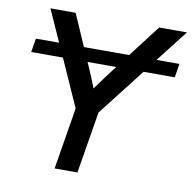

<svg xmlns="http://www.w3.org/2000/svg" viewBox="-81 -809 890 890"><g transform="rotate(10 364.0 -364.0)"><path d="M719.2 -577.6 708.5 -512.7H561.5L388.7 -290.5L340.8 0H233.4L281.2 -290.5L182.1 -512.7H32.7L43.5 -577.6H152.8L85.4 -727.5H204.1L269.5 -577.6H482.4L597.2 -727.5H728L611.3 -577.6ZM433.1 -512.7H297.9L304.7 -498Q315.9 -472.7 326.2 -447.3Q336.4 -421.9 346.7 -396.5Q364.7 -421.9 383.5 -447.3Q402.3 -472.7 421.9 -498Z"/></g></svg>

Font: Inter Display Medium
Style: Italic
Weight: 500
Italic angle: -9.39999°
Designer: Rasmus Andersson
Foundry: rsms
Version: Version 4.000;git-a52131595